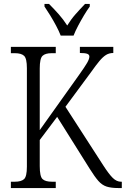

<svg xmlns="http://www.w3.org/2000/svg" viewBox="-20 -951 636 971"><path d="M35 0V-32H55Q87 -32 101.5 -45Q116 -58 116 -108V-606Q116 -655 102 -668.5Q88 -682 55 -682H35V-714H262V-682H241Q209 -682 195 -668.5Q181 -655 181 -605V-293L379 -571Q409 -613 420.5 -633Q432 -653 432 -665Q432 -675 421 -679Q410 -683 384 -683V-714H553V-683Q532 -683 516 -673Q500 -663 482.5 -642Q465 -621 441 -587L311 -411L502 -115Q531 -70 550.5 -51Q570 -32 592 -32H596V0H579Q542 0 519 -7.5Q496 -15 477.5 -36Q459 -57 434 -97L269 -360L181 -243V-111Q181 -59 195 -45.5Q209 -32 243 -32H262V0ZM287 -771Q278 -794 264 -820.5Q250 -847 234 -873Q218 -899 205 -918V-931H228Q255 -904 277.5 -878.5Q300 -853 320 -822Q339 -853 361.5 -878.5Q384 -904 410 -931H434V-918Q420 -899 404.5 -873Q389 -847 375 -820.5Q361 -794 352 -771Z"/></svg>

Font: Noto Serif Condensed Light
Style: Regular
Weight: 300
Width: 3
Designer: Monotype Design Team
Foundry: Monotype Imaging Inc.
Version: Version 2.013